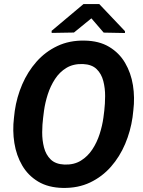

<svg xmlns="http://www.w3.org/2000/svg" viewBox="-20 -922 709 952"><path d="M641.1 -374.5 637.2 -340.3Q627.4 -272 600.6 -208.5Q573.7 -145 530.3 -95.5Q486.8 -45.9 427 -17.3Q367.2 11.2 291.5 9.8Q219.2 8.3 169.2 -21.7Q119.1 -51.8 90.1 -101.6Q61 -151.4 51.3 -212.6Q41.5 -273.9 49.3 -338.4L53.2 -372.1Q63 -440.4 90.1 -503.4Q117.2 -566.4 160.9 -616Q204.6 -665.5 264.4 -693.8Q324.2 -722.2 398.9 -720.7Q471.2 -719.7 521.2 -689.7Q571.3 -659.7 600.3 -610.1Q629.4 -560.5 639.2 -499.3Q648.9 -438 641.1 -374.5ZM492.7 -338.4 497.1 -373.5Q501 -406.7 501.2 -445.6Q501.5 -484.4 492.2 -520.3Q482.9 -556.2 459.2 -579.3Q435.5 -602.5 391.1 -604.5Q343.3 -606 309.3 -585.4Q275.4 -564.9 252.7 -530Q230 -495.1 216.8 -453.9Q203.6 -412.6 198.2 -373L193.8 -337.9Q189.5 -305.2 189.2 -265.9Q189 -226.6 198.2 -190.7Q207.5 -154.8 231.4 -131.3Q255.4 -107.9 299.8 -106Q347.2 -104.5 381.1 -125.5Q415 -146.5 438 -181.4Q460.9 -216.3 474.1 -257.6Q487.3 -298.8 492.7 -338.4ZM472.2 -901.9 599.6 -767.6V-758.3L494.1 -760.3L433.1 -831.1L346.7 -760.7L236.3 -758.8L235.8 -769L394 -901.9Z"/></svg>

Font: Roboto
Style: Bold Italic
Weight: 700
Italic angle: -12°
Designer: Christian Robertson
Foundry: Google
Version: Version 3.0